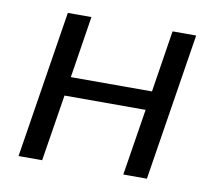

<svg xmlns="http://www.w3.org/2000/svg" viewBox="-62 -573 722 645"><g transform="rotate(10 299.0 -251.0)"><path d="M40 0 119.5 -502.3H200L166.9 -291.6H443.7L476.8 -502.3H557.3L477.8 0H397.3L433.4 -226.9H156.7L120.5 0Z"/></g></svg>

Font: Mulish ExtraLight
Style: Italic
Weight: 200
Italic angle: -9°
Designer: Vernon Adams
Foundry: Vernon Adams
Version: Version 3.603